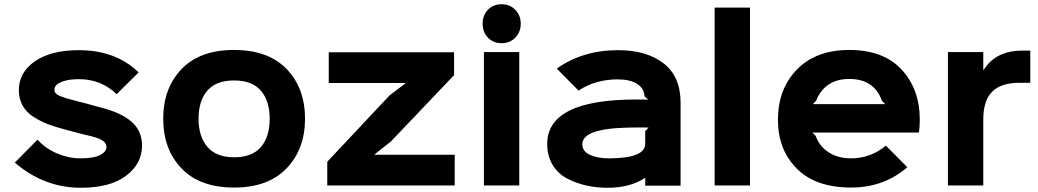

<svg xmlns="http://www.w3.org/2000/svg" viewBox="-20 -876 4905 907"><path d="M651 -188Q651 -103 576 -46Q501 11 362 11Q188 11 50 -108L157 -216Q196 -174 250 -151Q304 -128 359 -128Q424 -128 453.5 -144Q483 -160 483 -181Q483 -198 467 -210.5Q451 -223 401 -235Q394 -236 344.5 -249Q295 -262 288 -264Q242 -276 207.5 -289Q173 -302 139 -323.5Q105 -345 87 -377Q69 -409 69 -450Q69 -534 145 -586.5Q221 -639 352 -639Q527 -639 635 -534L531 -431Q458 -502 353 -502Q310 -502 282 -493Q254 -484 245.5 -473.5Q237 -463 237 -452Q237 -434 260.5 -423.5Q284 -413 348 -397Q382 -389 449 -370Q551 -345 601 -301.5Q651 -258 651 -188Z M1254 -315Q1254 -399 1212.5 -447.5Q1171 -496 1086 -496Q1001 -496 959.5 -448Q918 -400 918 -315Q918 -231 960 -182Q1002 -133 1086 -133Q1171 -133 1212.5 -181.5Q1254 -230 1254 -315ZM1421 -315Q1421 -172 1334 -81Q1247 10 1086 10Q924 10 837.5 -80.5Q751 -171 751 -315Q751 -459 837.5 -549.5Q924 -640 1085 -640Q1248 -640 1334.5 -549.5Q1421 -459 1421 -315Z M2128 -145V0H1526V-112L1821 -426L1895 -482V-484H1533V-629H2125V-521L1827 -208L1750 -147V-145Z M2433 -630V0H2266V-630ZM2350 -672Q2310 -672 2285 -698Q2260 -724 2260 -764Q2260 -804 2285 -830Q2310 -856 2350 -856Q2389 -856 2414.5 -829.5Q2440 -803 2440 -764Q2440 -725 2414.5 -698.5Q2389 -672 2350 -672Z M3028 -257 3044 -273Q3038 -274 3006 -274Q2953 -274 2919 -272Q2861 -270 2820 -261Q2731 -243 2731 -194Q2731 -161 2767 -144.5Q2803 -128 2856 -128Q3028 -128 3028 -197ZM3195 -391V1H3028V-35H3026Q2956 11 2850 11Q2799 11 2752.5 1Q2706 -9 2662 -31Q2618 -53 2591.5 -95.5Q2565 -138 2565 -196Q2565 -406 2986 -406Q3036 -406 3042 -405L3025 -421Q3022 -460 2988.5 -480.5Q2955 -501 2898 -501Q2793 -501 2713 -448L2610 -552Q2733 -639 2900 -639Q3034 -639 3114.5 -577Q3195 -515 3195 -391Z M3523 -840V0H3356V-840Z M3820 -384H4162L4146 -400Q4110 -503 3992 -503Q3877 -503 3835 -400ZM4325 -310Q4325 -277 4321 -250H3818L3833 -234Q3851 -185 3894.5 -156.5Q3938 -128 4001 -128Q4092 -128 4165 -188L4266 -86Q4155 10 4001 10Q3833 10 3744 -79.5Q3655 -169 3655 -310Q3655 -456 3745 -548Q3835 -640 3992 -640Q4153 -640 4239 -547.5Q4325 -455 4325 -310Z M4847 -637V-485H4797Q4709 -485 4667 -443Q4625 -401 4625 -312V0H4458V-630H4625V-546H4627Q4684 -637 4810 -637Z"/></svg>

Font: Sinkin Sans 700 Bold
Style: Bold
Weight: 700
Designer: Keith Bates
Foundry: K-Type
Version: Sinkin Sans (version 1.0)  by Keith Bates   •   © 2014   www